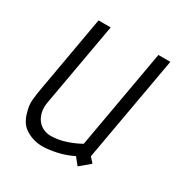

<svg xmlns="http://www.w3.org/2000/svg" viewBox="-125 -601 683 711"><g transform="rotate(30 216.0 -246.0)"><path d="M38 -74Q30 -99 32.5 -124.5Q35 -150 40 -177L97 -500H149L86 -146Q81 -120 85.5 -100.5Q90 -81 100 -68Q110 -55 125 -48Q140 -41 157 -41Q173 -41 190 -44Q207 -47 223 -52.5Q239 -58 253.5 -64.5Q268 -71 278 -77L353 -500H404L324 -50L343 -29L300 7L276 -23Q244 -7 209.5 0.5Q175 8 149 8Q113 8 81 -10.5Q49 -29 38 -74Z"/></g></svg>

Font: Marvel
Style: Italic
Weight: 400
Italic angle: -12°
Designer: Carolina Trebol
Foundry: Carolina Trebol
Version: Version 1.001